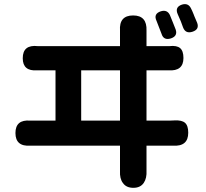

<svg xmlns="http://www.w3.org/2000/svg" viewBox="-20 -850 988 920"><path d="M619 50Q585 50 569 27Q553 6 555 -31Q555 -36 555 -41V-152H353H151Q139 -152 126 -152Q54 -147 54 -212.5Q54 -278 125 -272Q138 -272 151 -272H246V-513H186Q172 -513 158 -513Q89 -508 89 -571Q89 -637 161 -629Q174 -629 186 -629H555V-700Q555 -702 555 -703Q550 -776 618 -776Q685 -776 682 -703Q682 -702 682 -700V-629H768Q780 -629 792 -629Q827 -633 843 -619.5Q859 -606 859 -572Q859 -508 787 -513Q778 -513 768 -513H682V-272H791Q808 -272 816 -273Q851 -275 866.5 -261.5Q882 -248 882 -214Q882 -147 808 -152Q800 -152 791 -152H682V-43Q682 -38 682 -33Q684 4 669 26Q653 50 619 50ZM369 -272H555V-513H462H369ZM754 -688Q750 -698 742 -719Q734 -740 730 -750Q714 -784 751 -796Q781 -805 794 -778Q804 -754 809 -741Q814 -730 822 -708Q832 -677 799 -666Q764 -655 754 -688ZM857 -719Q849 -744 832 -781Q816 -816 852 -828Q882 -837 895 -810Q900 -801 908 -781Q910 -776 911 -773Q921 -751 925 -740Q936 -709 902.5 -698Q869 -687 857 -719Z"/></svg>

Font: GenSenRounded TW B
Style: Regular
Weight: 700
Version: Version 1.501;PS 1;hotconv 16.6.51;makeotf.lib2.5.65220